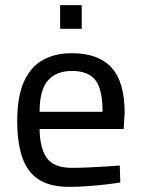

<svg xmlns="http://www.w3.org/2000/svg" viewBox="-20 -717 547 747"><path d="M250 10Q174 10 130 -19Q86 -48 66.5 -105Q47 -162 47 -247Q47 -341 73 -399Q99 -457 146.5 -483.5Q194 -510 260 -510Q362 -510 413.5 -454.5Q465 -399 465 -277L461 -215H134Q135 -141 162 -102.5Q189 -64 260 -64Q288 -64 322 -65.5Q356 -67 389.5 -69Q423 -71 446 -73L448 -7Q424 -3 389 1Q354 5 317.5 7.5Q281 10 250 10ZM134 -282H379Q379 -370 351 -405.5Q323 -441 260 -441Q199 -441 166.5 -404Q134 -367 134 -282ZM214 -605V-697H298V-605Z"/></svg>

Font: Cairo Medium
Style: Regular
Weight: 500
Designer: Mohamed Gaber, Accademia di Belle Arti di Urbino
Foundry: Kief Type Foundry, Accademia di Belle Arti di Urbino
Version: Version 3.117